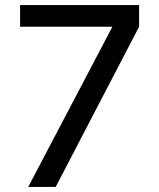

<svg xmlns="http://www.w3.org/2000/svg" viewBox="-20 -735 626 755"><path d="M527 -715V-630L199 0H91L422 -630H59V-715Z"/></svg>

Font: Wix Madefor Text Medium
Style: Regular
Weight: 500
Designer: Dalton Maag Ltd
Foundry: Dalton Maag Ltd
Version: Version 3.100